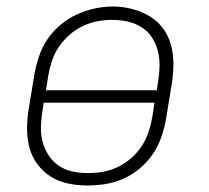

<svg xmlns="http://www.w3.org/2000/svg" viewBox="-20 -561 640 589"><path d="M248 8Q218 8 189 2Q160 -4 136 -19Q112 -34 95 -57Q78 -80 70.5 -107.5Q63 -135 63 -165.5Q63 -196 68 -226L86 -336Q91 -363 100.5 -390.5Q110 -418 126.5 -442Q143 -466 166.5 -485.5Q190 -505 216.5 -517Q243 -529 270.5 -535Q298 -541 327 -541Q356 -541 385 -533.5Q414 -526 438.5 -511.5Q463 -497 480 -474Q497 -451 504.5 -423Q512 -395 512 -365Q512 -335 507 -304L489 -194Q484 -167 474.5 -139.5Q465 -112 448.5 -88Q432 -64 409 -44.5Q386 -25 359 -13Q332 -1 304 3.5Q276 8 248 8ZM461 -284 465 -311Q469 -335 469.5 -359Q470 -383 464 -405.5Q458 -428 445.5 -447Q433 -466 413.5 -478Q394 -490 371 -495Q348 -500 323 -500Q300 -500 277.5 -495.5Q255 -491 233 -480.5Q211 -470 192.5 -453.5Q174 -437 160.5 -417Q147 -397 139.5 -374.5Q132 -352 128 -329L121 -284ZM249 -30Q249 -30 249 -30Q249 -30 249 -30Q273 -30 296 -34Q319 -38 341 -48.5Q363 -59 382 -75.5Q401 -92 414.5 -112.5Q428 -133 435.5 -155.5Q443 -178 447 -201L454 -246H114L110 -219Q106 -195 105.5 -171Q105 -147 111 -125Q117 -103 129.5 -84Q142 -65 160.5 -52.5Q179 -40 202 -35Q225 -30 249 -30Z"/></svg>

Font: Iosevka Curly XLtEx
Style: Italic
Weight: 200
Width: 7
Italic angle: -9°
Monospace: yes
Designer: Belleve Invis
Foundry: Belleve Invis
Version: Version 11.1.0; ttfautohint (v1.8.3)